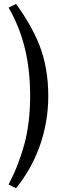

<svg xmlns="http://www.w3.org/2000/svg" viewBox="-20 -865 367 992"><path d="M63 -844.7Q142.1 -735.4 182.1 -635.7Q229.5 -516.6 229.5 -368.7Q229.5 -231 182.1 -101.6Q140.6 10.7 63 107.4L24.4 88.4Q76.2 -10.7 106 -120.6Q135.7 -230.5 135.7 -368.7Q135.7 -504.4 108.4 -615.7Q81.1 -727.5 24.4 -825.7Z"/></svg>

Font: Modern Antiqua
Style: Book
Weight: 400
Designer: Wojciech Kalinowski "wmk69" (wmk69@o2.pl)
Foundry: Wojciech Kalinowski "wmk69" (wmk69@o2.pl)
Version: Version 3.1.0; 2021-05-28